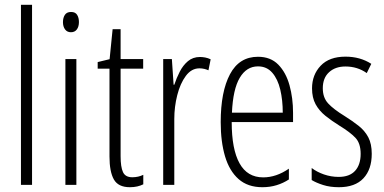

<svg xmlns="http://www.w3.org/2000/svg" viewBox="-20 -780 1622 810"><path d="M115.2 0H68.4V-759.8H115.2Z M279.8 -729.5Q297.9 -729.5 305.4 -717.3Q313 -705.1 313 -687Q313 -667.5 304.2 -655.8Q295.4 -644 279.3 -644Q263.2 -644 254.4 -656Q245.6 -668 245.6 -686.5Q245.6 -705.1 253.7 -717.3Q261.7 -729.5 279.8 -729.5ZM302.2 -530.8V0H255.9V-530.8Z M538.1 -32.2Q563.5 -32.2 584.5 -42.5V-2.4Q572.8 3.4 558.8 6.6Q544.9 9.8 527.8 9.8Q479 9.8 460.4 -22.9Q441.9 -55.7 441.9 -119.6V-490.2H392.1V-518.1L442.4 -530.3L455.1 -656.7H488.8V-530.8H584V-490.2H488.8V-121.1Q488.8 -75.7 498.8 -54Q508.8 -32.2 538.1 -32.2Z M823.7 -539.6Q834 -539.6 845.7 -537.4Q857.4 -535.2 868.7 -529.8L859.4 -483.4Q852.1 -486.8 842 -489.3Q832 -491.7 821.3 -491.7Q787.6 -491.7 763.9 -459.7Q740.2 -427.7 727.8 -378.7Q715.3 -329.6 715.3 -277.8V0H668.5V-530.8H705.1L712.4 -422.4H715.3Q724.6 -450.7 738.3 -477.5Q752 -504.4 772.9 -522Q793.9 -539.6 823.7 -539.6Z M1068.4 -540.5Q1121.6 -540.5 1154.1 -507.3Q1186.5 -474.1 1201.4 -420.2Q1216.3 -366.2 1216.3 -303.7V-265.1H957.5Q957.5 -150.4 990.5 -91.1Q1023.4 -31.7 1090.3 -31.7Q1145.5 -31.7 1198.7 -68.4V-22.9Q1174.8 -7.3 1147 1.2Q1119.1 9.8 1086.9 9.8Q1025.4 9.8 986.6 -24.4Q947.8 -58.6 929.4 -120.4Q911.1 -182.1 911.1 -264.6Q911.1 -393.1 950.2 -466.8Q989.3 -540.5 1068.4 -540.5ZM1068.4 -500Q1020 -500 991.5 -451.9Q962.9 -403.8 958.5 -304.7H1172.9Q1172.9 -357.4 1162.4 -401.9Q1151.9 -446.3 1128.7 -473.1Q1105.5 -500 1068.4 -500Z M1548.3 -130.9Q1548.3 -65.4 1513.2 -27.8Q1478 9.8 1409.7 9.8Q1372.6 9.8 1343.3 0.5Q1314 -8.8 1294.9 -20.5V-71.3Q1316.4 -54.7 1346.4 -44.2Q1376.5 -33.7 1408.7 -33.7Q1454.6 -33.7 1478 -59.3Q1501.5 -85 1501.5 -130.9Q1501.5 -175.8 1479 -199.2Q1456.5 -222.7 1412.6 -249.5Q1378.9 -270.5 1352.8 -291.5Q1326.7 -312.5 1311.5 -340.1Q1296.4 -367.7 1296.4 -407.2Q1296.4 -464.4 1332.8 -502.7Q1369.1 -541 1437.5 -541Q1499.5 -541 1546.4 -510.7L1527.3 -471.7Q1487.8 -499.5 1437.5 -499.5Q1394.5 -499.5 1368.2 -475.3Q1341.8 -451.2 1341.8 -407.7Q1341.8 -368.2 1364.3 -343.8Q1386.7 -319.3 1434.6 -290Q1467.3 -269.5 1493.2 -249Q1519 -228.5 1533.7 -200.9Q1548.3 -173.3 1548.3 -130.9Z"/></svg>

Font: Open Sans Condensed Light
Style: Regular
Weight: 300
Width: 3
Designer: Monotype Design Team
Foundry: Monotype Imaging Inc.
Version: Version 3.003; ttfautohint (v1.8.4)